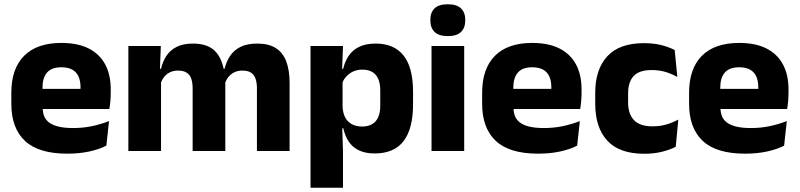

<svg xmlns="http://www.w3.org/2000/svg" viewBox="-20 -707 3744 899"><path d="M295 12.5Q161 12.5 97 -47.2Q33 -107 33 -221.5V-272.5Q33 -385.5 93 -445.8Q153 -506 267.5 -506Q344.5 -506 395.8 -479.8Q447 -453.5 472.8 -405Q498.5 -356.5 498.5 -288.5V-272Q498.5 -253 496.8 -233.2Q495 -213.5 492 -196.5H354Q356 -225.5 356.5 -251.2Q357 -277 357 -298Q357 -328.5 347.5 -349.2Q338 -370 318.2 -381Q298.5 -392 267.5 -392Q221.5 -392 200.2 -367.2Q179 -342.5 179 -297V-252L180 -235.5V-200.5Q180 -181.5 186.2 -164.5Q192.5 -147.5 208.2 -134.8Q224 -122 251.8 -114.8Q279.5 -107.5 322.5 -107.5Q368 -107.5 410 -116.2Q452 -125 490.5 -140L478 -25Q444 -7.5 397.5 2.5Q351 12.5 295 12.5ZM114 -196.5V-291H461V-196.5Z M1183 0V-293Q1183 -319 1176.8 -337.8Q1170.5 -356.5 1155.8 -366.5Q1141 -376.5 1115 -376.5Q1093 -376.5 1076.5 -368.2Q1060 -360 1049 -345.8Q1038 -331.5 1032.5 -313.5L1018 -385H1031.5Q1039.5 -418 1057 -444.8Q1074.5 -471.5 1105.5 -487.2Q1136.5 -503 1185 -503Q1237.5 -503 1270.8 -482.2Q1304 -461.5 1320 -420.2Q1336 -379 1336 -317.5V0ZM581 0V-491.5H733L728 -359L734 -354V0ZM882 0V-293Q882 -319 875.8 -337.8Q869.5 -356.5 854.5 -366.5Q839.5 -376.5 814 -376.5Q791.5 -376.5 775 -368.2Q758.5 -360 747.8 -345.8Q737 -331.5 731.5 -313.5L708 -385H734Q741.5 -418.5 758.8 -445Q776 -471.5 806.5 -487.2Q837 -503 883.5 -503Q952 -503 986.8 -467.8Q1021.5 -432.5 1030.5 -365.5Q1032 -355.5 1033.5 -341Q1035 -326.5 1035 -315V0Z M1734.5 11.5Q1690.5 11.5 1660.5 -3Q1630.5 -17.5 1612.8 -44.2Q1595 -71 1587.5 -106.5H1548L1584 -209.5Q1585 -179 1595.8 -158Q1606.5 -137 1626.8 -125.8Q1647 -114.5 1675 -114.5Q1717 -114.5 1738.8 -139.2Q1760.5 -164 1760.5 -213V-283Q1760.5 -332 1739.2 -356.5Q1718 -381 1676 -381Q1652.5 -381 1633.2 -372Q1614 -363 1600.8 -348.2Q1587.5 -333.5 1581.5 -314.5L1546.5 -385H1587Q1594.5 -418 1612 -444.8Q1629.5 -471.5 1660.5 -487.2Q1691.5 -503 1739.5 -503Q1825.5 -503 1869.8 -446.8Q1914 -390.5 1914 -278V-218Q1914 -104.5 1869.8 -46.5Q1825.5 11.5 1734.5 11.5ZM1434 172V-491.5H1586L1581 -359L1584 -341.5V-152.5L1582 -126.5L1586 5V172Z M2000.5 0V-491.5H2153.5V0ZM2077 -538Q2034 -538 2014.5 -557.8Q1995 -577.5 1995 -611V-614.5Q1995 -648 2014.5 -667.5Q2034 -687 2077 -687Q2119 -687 2138.8 -667.5Q2158.5 -648 2158.5 -614.5V-611Q2158.5 -577 2138.8 -557.5Q2119 -538 2077 -538Z M2499.5 12.5Q2365.5 12.5 2301.5 -47.2Q2237.5 -107 2237.5 -221.5V-272.5Q2237.5 -385.5 2297.5 -445.8Q2357.5 -506 2472 -506Q2549 -506 2600.2 -479.8Q2651.5 -453.5 2677.2 -405Q2703 -356.5 2703 -288.5V-272Q2703 -253 2701.2 -233.2Q2699.5 -213.5 2696.5 -196.5H2558.5Q2560.5 -225.5 2561 -251.2Q2561.5 -277 2561.5 -298Q2561.5 -328.5 2552 -349.2Q2542.5 -370 2522.8 -381Q2503 -392 2472 -392Q2426 -392 2404.8 -367.2Q2383.5 -342.5 2383.5 -297V-252L2384.5 -235.5V-200.5Q2384.5 -181.5 2390.8 -164.5Q2397 -147.5 2412.8 -134.8Q2428.5 -122 2456.2 -114.8Q2484 -107.5 2527 -107.5Q2572.5 -107.5 2614.5 -116.2Q2656.5 -125 2695 -140L2682.5 -25Q2648.5 -7.5 2602 2.5Q2555.5 12.5 2499.5 12.5ZM2318.5 -196.5V-291H2665.5V-196.5Z M2997 13Q2880 13 2823.5 -48.5Q2767 -110 2767 -221.5V-272.5Q2767 -382 2823.5 -443.5Q2880 -505 2996.5 -505Q3026.5 -505 3052.5 -500.8Q3078.5 -496.5 3100.5 -489Q3122.5 -481.5 3139 -473L3151.5 -346.5Q3127 -360.5 3097.5 -369.8Q3068 -379 3031 -379Q2973 -379 2947 -351Q2921 -323 2921 -270V-227.5Q2921 -173.5 2948.5 -144.5Q2976 -115.5 3034.5 -115.5Q3071 -115.5 3100.2 -124.2Q3129.5 -133 3156 -147L3144 -20Q3118 -6 3080 3.5Q3042 13 2997 13Z M3468.5 12.5Q3334.5 12.5 3270.5 -47.2Q3206.5 -107 3206.5 -221.5V-272.5Q3206.5 -385.5 3266.5 -445.8Q3326.5 -506 3441 -506Q3518 -506 3569.2 -479.8Q3620.5 -453.5 3646.2 -405Q3672 -356.5 3672 -288.5V-272Q3672 -253 3670.2 -233.2Q3668.5 -213.5 3665.5 -196.5H3527.5Q3529.5 -225.5 3530 -251.2Q3530.5 -277 3530.5 -298Q3530.5 -328.5 3521 -349.2Q3511.5 -370 3491.8 -381Q3472 -392 3441 -392Q3395 -392 3373.8 -367.2Q3352.5 -342.5 3352.5 -297V-252L3353.5 -235.5V-200.5Q3353.5 -181.5 3359.8 -164.5Q3366 -147.5 3381.8 -134.8Q3397.5 -122 3425.2 -114.8Q3453 -107.5 3496 -107.5Q3541.5 -107.5 3583.5 -116.2Q3625.5 -125 3664 -140L3651.5 -25Q3617.5 -7.5 3571 2.5Q3524.5 12.5 3468.5 12.5ZM3287.5 -196.5V-291H3634.5V-196.5Z"/></svg>

Font: Anek Tamil
Style: Bold
Weight: 700
Designer: Aadarsh Rajan (Tamil), Yesha Goshar (Latin)
Foundry: Ek Type
Version: Version 1.003